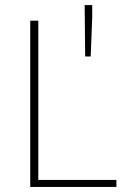

<svg xmlns="http://www.w3.org/2000/svg" viewBox="-20 -742 500 762"><path d="M100 0V-660H132V-28H442V0ZM318 -518 316 -722H346V-674L340 -518Z"/></svg>

Font: Source Sans 3 VF
Style: Regular
Weight: 200
Designer: Paul D. Hunt
Foundry: Adobe
Version: Version 3.046;hotconv 1.0.118;makeotfexe 2.5.65603